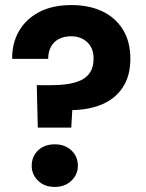

<svg xmlns="http://www.w3.org/2000/svg" viewBox="-20 -732 574 757"><path d="M129 -229 125 -396H178Q214 -396 245.5 -400.5Q277 -405 300 -416Q323 -427 336 -448Q349 -469 349 -501Q349 -529 338 -548Q327 -567 307 -578Q287 -589 261 -589Q232 -589 211.5 -578Q191 -567 180.5 -547Q170 -527 170 -500H28Q27 -560 54 -608Q81 -656 133.5 -684Q186 -712 262 -712Q331 -712 383 -687.5Q435 -663 464.5 -615.5Q494 -568 494 -500Q494 -434 465 -389Q436 -344 384.5 -321.5Q333 -299 265 -298L261 -229ZM196 5Q155 5 130 -19.5Q105 -44 105 -78Q105 -115 130 -139Q155 -163 196 -163Q236 -163 261.5 -139Q287 -115 287 -78Q287 -44 261.5 -19.5Q236 5 196 5Z"/></svg>

Font: DM Sans 28pt Black
Style: Regular
Weight: 900
Version: Version 4.004;gftools[0.9.30]